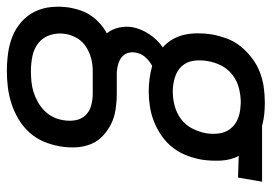

<svg xmlns="http://www.w3.org/2000/svg" viewBox="-155 -432 791 559"><g transform="rotate(90 240.5 -152.5)"><path d="M169 223Q142 223 116 219.5Q90 216 66.5 206.5Q43 197 24.5 180.5Q6 164 -5 142Q-16 120 -18.5 93.5Q-21 67 -17 41Q-14 24 -8.5 8Q-3 -8 6.5 -22Q16 -36 29.5 -48Q43 -60 58 -68Q46 -83 41.5 -102.5Q37 -122 40 -142Q45 -168 60.5 -191.5Q76 -215 99 -231Q85 -243 75.5 -259.5Q66 -276 62 -294.5Q58 -313 58 -333Q58 -353 61 -373Q65 -395 73 -417Q81 -439 96 -457.5Q111 -476 130 -490.5Q149 -505 171 -513.5Q193 -522 215.5 -525Q238 -528 260 -528Q276 -528 292 -526.5Q308 -525 323 -521L328 -520H490L478 -450L415 -452Q427 -429 428.5 -401Q430 -373 426 -345Q422 -323 414 -301.5Q406 -280 391.5 -261Q377 -242 357 -228Q337 -214 315.5 -205.5Q294 -197 271.5 -193.5Q249 -190 227 -190Q208 -190 189.5 -192.5Q171 -195 153 -200Q139 -193 127.5 -180Q116 -167 114 -151Q112 -139 115.5 -128.5Q119 -118 128 -111Q137 -104 148 -101Q159 -98 171 -97H234Q257 -97 280 -93.5Q303 -90 322 -80.5Q341 -71 357 -56Q373 -41 381 -20.5Q389 0 390 23Q391 46 387 69Q383 92 373.5 115Q364 138 347 157Q330 176 308 189Q286 202 263 209.5Q240 217 216 220Q192 223 169 223ZM227 -260Q248 -260 269 -265.5Q290 -271 307.5 -284Q325 -297 335 -316.5Q345 -336 349 -357Q352 -376 349.5 -394.5Q347 -413 336.5 -427Q326 -441 309 -448.5Q292 -456 273 -457L260 -458Q240 -458 219 -453Q198 -448 180 -434.5Q162 -421 152 -401.5Q142 -382 139 -362Q135 -341 138 -320.5Q141 -300 154 -286Q167 -272 187 -266Q207 -260 227 -260ZM168 153Q183 153 198.5 151.5Q214 150 228.5 145.5Q243 141 257.5 133Q272 125 283.5 113.5Q295 102 302 87.5Q309 73 311 58Q314 40 311 23Q308 6 296.5 -6Q285 -18 268 -22.5Q251 -27 234 -27H167Q149 -27 131.5 -22.5Q114 -18 98 -8Q82 2 72.5 18Q63 34 60 51Q56 74 62.5 95.5Q69 117 85.5 130.5Q102 144 124 148.5Q146 153 168 153Z"/></g></svg>

Font: Iosevka SS18
Style: Italic
Weight: 400
Italic angle: -9°
Monospace: yes
Designer: Belleve Invis
Foundry: Belleve Invis
Version: Version 25.1.1; ttfautohint (v1.8.4)